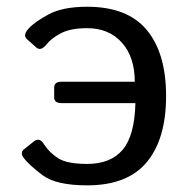

<svg xmlns="http://www.w3.org/2000/svg" viewBox="-20 -541 541 569"><path d="M50.8 -72.3Q38.1 -88.9 51.8 -99.1L80.6 -122.1Q97.2 -135.3 110.8 -112.8Q127 -87.9 153.3 -71.5Q179.7 -55.2 238.3 -55.2Q307.6 -55.2 343.3 -96.9Q378.9 -138.7 381.3 -235.4H162.6Q140.6 -235.4 140.6 -252.4V-281.7Q140.6 -298.8 162.6 -298.8H379.4Q379.4 -372.1 341.1 -414.8Q302.7 -457.5 238.3 -457.5Q188.5 -457.5 159.9 -442.1Q131.3 -426.8 118.2 -409.7Q101.1 -388.2 87.4 -400.4L60.1 -424.8Q46.9 -436.5 64.5 -456.1Q83 -476.6 124.8 -498.8Q166.5 -521 238.3 -521Q357.9 -521 415 -452.1Q472.2 -383.3 472.2 -256.3Q472.2 -129.4 415 -60.5Q357.9 8.3 238.3 8.3Q146.5 8.3 106.4 -21.7Q66.4 -51.8 50.8 -72.3Z"/></svg>

Font: Istok Web
Style: Regular
Weight: 400
Designer: Andrey V. Panov
Foundry: Andrey V. Panov
Version: Version 1.0.2g